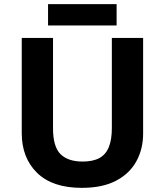

<svg xmlns="http://www.w3.org/2000/svg" viewBox="-20 -897 796 927"><path d="M671 -252Q671 -178 638.5 -118.5Q606 -59 540.5 -24.5Q475 10 375 10Q233 10 159 -62.5Q85 -135 85 -254V-714H236V-277Q236 -189 272 -153Q308 -117 379 -117Q429 -117 460 -134Q491 -151 505.5 -187Q520 -223 520 -278V-714H671ZM543 -877V-774H212V-877Z"/></svg>

Font: Noto Sans Hebrew
Style: Bold
Weight: 700
Designer: Monotype Design Team
Foundry: Monotype Imaging Inc.
Version: Version 2.003